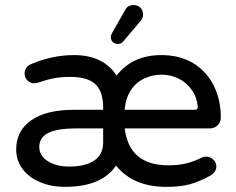

<svg xmlns="http://www.w3.org/2000/svg" viewBox="-20 -726 930 757"><path d="M417 -580.1Q417 -587.9 423.8 -599.6L473.6 -686.5Q483.4 -706.1 506.8 -706.1Q522.5 -706.1 533.2 -695.8Q543.9 -685.5 543.9 -668.9Q543.9 -653.3 534.2 -643.6L466.8 -563.5Q458 -552.7 444.3 -552.7Q432.6 -552.7 424.8 -560.1Q417 -567.4 417 -580.1ZM140.6 -6.8Q94.7 -25.4 69.3 -59.1Q43.9 -92.8 43.9 -136.7Q43.9 -210.9 103.5 -252Q163.1 -293 269.5 -293H386.7V-302.7Q386.7 -365.2 356 -394Q325.2 -422.9 256.8 -422.9Q221.7 -422.9 193.4 -417.5Q165 -412.1 127 -399.4L114.3 -397.5Q99.6 -397.5 88.4 -408.7Q77.1 -419.9 77.1 -435.5Q77.1 -462.9 103.5 -473.6Q185.5 -508.8 272.5 -508.8Q329.1 -508.8 372.1 -488.3Q415 -467.8 439.5 -427.7Q502 -508.8 616.2 -508.8Q687.5 -508.8 741.2 -477.5Q793.9 -445.3 822.3 -389.2Q850.6 -333 850.6 -262.7Q850.6 -245.1 838.4 -232.4Q826.2 -219.7 806.6 -219.7H471.7Q489.3 -74.2 643.6 -74.2Q682.6 -74.2 713.4 -81.5Q744.1 -88.9 775.4 -104.5Q782.2 -108.4 793 -108.4Q808.6 -108.4 820.8 -97.2Q833 -85.9 833 -69.3Q833 -46.9 806.6 -32.2Q765.6 -9.8 728.5 0.5Q691.4 10.7 635.7 10.7Q504.9 10.7 437.5 -73.2Q380.9 10.7 236.3 10.7Q182.6 10.7 140.6 -6.8ZM759.8 -305.7Q755.9 -344.7 736.3 -371.1Q715.8 -400.4 684.6 -416Q653.3 -431.6 616.2 -431.6Q583 -431.6 549.8 -417Q515.6 -401.4 495.1 -369.1Q474.6 -336.9 471.7 -293H748Q760.7 -293 759.8 -305.7ZM386.7 -165V-219.7H281.2Q205.1 -219.7 169.9 -201.7Q134.8 -183.6 134.8 -146.5Q134.8 -112.3 168 -90.8Q201.2 -69.3 253.9 -69.3Q314.5 -69.3 350.6 -92.3Q386.7 -115.2 386.7 -165Z"/></svg>

Font: YuPearl-Regular
Style: Regular
Weight: 400
Designer: Max Yao
Foundry: Max-Everyday
Version: Version 1.011; ttfautohint (v1.8.3)